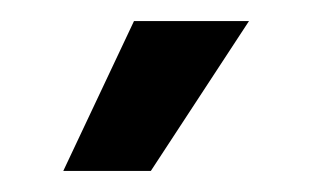

<svg xmlns="http://www.w3.org/2000/svg" viewBox="-20 -902 296 182"><path d="M40 -740 107 -882H216L123 -740Z"/></svg>

Font: Mona Sans SemiExpanded Medium
Style: Regular
Weight: 500
Width: 6
Designer: Deni Anggara
Foundry: GitHub
Version: Version 2.000